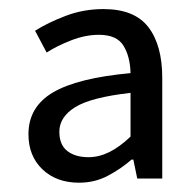

<svg xmlns="http://www.w3.org/2000/svg" viewBox="-20 -829 426 417"><path d="M151.7 -432.2Q102.5 -432.2 72.1 -461.3Q41.8 -490.3 41.8 -537.5Q41.8 -596.7 94.8 -628.1Q147.9 -659.6 263.5 -670.2Q262.7 -706 248.2 -729.7Q233.7 -753.4 194.9 -753.4Q165.6 -753.4 134.6 -741.4Q103.6 -729.3 81.3 -714.9L56.2 -762.2Q83.6 -779.7 122.5 -794.5Q161.3 -809.3 204.7 -809.3Q272 -809.3 302.2 -770.1Q332.4 -730.8 332.4 -659.9V-441.2H278.1L269.6 -482.3H265.6Q243 -462.5 214.5 -447.4Q186.1 -432.2 151.7 -432.2ZM172.3 -487.6Q194.8 -487.6 217.2 -498.6Q239.5 -509.5 263.5 -532.3V-627.3Q177.6 -617.6 143.2 -596.2Q108.9 -574.8 108.9 -543Q108.9 -514.6 126.1 -501.1Q143.3 -487.6 172.3 -487.6Z"/></svg>

Font: Shanggu Sans SC VF
Style: Regular
Weight: 250
Designer: GuiWonder
Version: Version 1.021